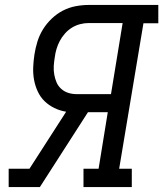

<svg xmlns="http://www.w3.org/2000/svg" viewBox="-20 -755 659 775"><path d="M15 0V-74H99L247 -304Q222 -308 199.5 -319Q177 -330 160 -346.5Q143 -363 132.5 -385.5Q122 -408 117.5 -432.5Q113 -457 114 -483Q115 -509 119 -535Q123 -561 131 -587Q139 -613 153.5 -636.5Q168 -660 189 -680Q210 -700 234.5 -712.5Q259 -725 285.5 -730Q312 -735 338 -735H619V-661H559L461 -74H512V0H317V-74H378L415 -302H335L141 0ZM290 -375H428L475 -662H338Q321 -662 303.5 -657.5Q286 -653 270.5 -643.5Q255 -634 242.5 -620Q230 -606 221.5 -590Q213 -574 208 -557Q203 -540 201 -523Q198 -506 197 -488.5Q196 -471 199 -454Q202 -437 208.5 -422Q215 -407 227.5 -396Q240 -385 256 -380Q272 -375 290 -375Z"/></svg>

Font: Iosevka Curly Slab ExObl
Style: Regular
Weight: 400
Width: 7
Italic angle: -9°
Monospace: yes
Designer: Belleve Invis
Foundry: Belleve Invis
Version: Version 11.1.0; ttfautohint (v1.8.3)